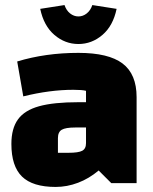

<svg xmlns="http://www.w3.org/2000/svg" viewBox="-20 -724 605 759"><path d="M520 -340V0H420L370 -50Q332 -18 288.5 -1.5Q245 15 200 15Q109 15 67 -26Q25 -67 25 -155Q25 -216 51 -252Q77 -288 134.5 -304Q192 -320 290 -320H320V-365Q305 -369 270 -369Q177 -369 72 -343L48 -481Q160 -515 290 -515Q409 -515 464.5 -473Q520 -431 520 -340ZM320 -158V-220H278Q239 -220 224 -211Q209 -202 209 -178V-120H251Q290 -120 305 -128Q320 -136 320 -158ZM139 -689 235 -704Q242 -683 257 -671Q272 -659 290 -659Q308 -659 323 -671Q338 -683 345 -704L441 -689Q427 -622 385 -586Q343 -550 290 -550Q237 -550 195 -586Q153 -622 139 -689Z"/></svg>

Font: Changa ExtraBold
Style: Regular
Weight: 800
Designer: Eduardo Rodriguez Tunni
Foundry: Eduardo Rodriguez Tunni
Version: Version 2.002; ttfautohint (v1.5) -l 8 -r 50 -G 220 -x 14 -H